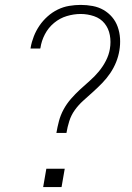

<svg xmlns="http://www.w3.org/2000/svg" viewBox="-20 -763 540 783"><path d="M210 -221Q214 -245 220.5 -269.5Q227 -294 239.5 -317Q252 -340 269.5 -360Q287 -380 306.5 -398Q326 -416 346 -433.5Q366 -451 383 -471.5Q400 -492 412 -515.5Q424 -539 428 -563Q433 -592 428 -619.5Q423 -647 406.5 -667.5Q390 -688 363.5 -697Q337 -706 309 -706Q281 -706 252.5 -697.5Q224 -689 200.5 -669.5Q177 -650 163 -623Q149 -596 145 -568Q145 -567 144.5 -566.5Q144 -566 144 -565H104Q105 -566 105 -567Q105 -568 105 -569Q109 -592 118 -615Q127 -638 141 -658.5Q155 -679 174 -696Q193 -713 215.5 -724Q238 -735 262 -739Q286 -743 309 -743Q334 -743 358 -738.5Q382 -734 402 -722.5Q422 -711 437 -693.5Q452 -676 460 -653.5Q468 -631 469.5 -606.5Q471 -582 467 -558Q463 -533 453.5 -509.5Q444 -486 429.5 -464.5Q415 -443 396.5 -424Q378 -405 358.5 -387.5Q339 -370 319.5 -352.5Q300 -335 285 -314Q270 -293 262.5 -269Q255 -245 251 -221ZM156 0 169 -75H244L231 0Z"/></svg>

Font: Iosevka SS04 XLt Obl
Style: Regular
Weight: 200
Italic angle: -9°
Monospace: yes
Designer: Belleve Invis
Foundry: Belleve Invis
Version: Version 19.0.0; ttfautohint (v1.8.4)